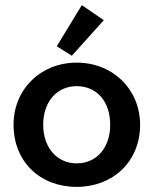

<svg xmlns="http://www.w3.org/2000/svg" viewBox="-20 -721 603 751"><path d="M261 -503 386 -642 300 -701 202 -540ZM280 10C422 10 528 -89 528 -233C528 -371 422 -476 280 -476C138 -476 33 -371 33 -233C33 -88 137 10 280 10ZM280 -82C204 -82 149 -142 149 -233C149 -326 205 -384 280 -384C357 -384 411 -326 411 -233C411 -142 357 -82 280 -82Z"/></svg>

Font: Inconsolata SemiExpanded
Style: Bold
Weight: 700
Width: 6
Monospace: yes
Designer: Raph Levien, Cyreal, Brenton Simpson
Foundry: Raph Levien, Cyreal, Google
Version: Version 3.100